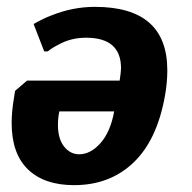

<svg xmlns="http://www.w3.org/2000/svg" viewBox="-20 -530 560 560"><path d="M468 -325Q468 -288 461 -250Q438 -121 369 -55.5Q300 10 196 10Q109 10 61.5 -36Q14 -82 14 -171Q14 -203 20 -240L24 -265L59 -295H329Q333 -321 333 -331Q333 -420 231 -420Q187 -420 151 -400Q133 -391 119 -380H109L78 -460Q108 -477 130 -485Q192 -510 257 -510Q468 -510 468 -325ZM153 -205Q149 -186 149 -166Q149 -125 167 -102.5Q185 -80 211 -80Q244 -80 273 -112.5Q302 -145 313 -205Z"/></svg>

Font: Scada
Style: Bold Italic
Weight: 700
Italic angle: -10°
Version: Version 4.000